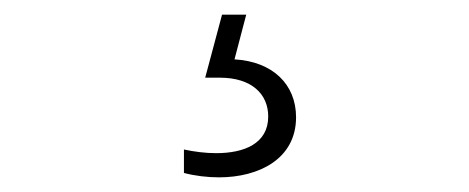

<svg xmlns="http://www.w3.org/2000/svg" viewBox="-20 -26 640 262"><path d="M231 178V210C246 214 263 216 279 216C333 216 384 191 384 134C384 89 352 58 300 55L316 -6H283L260 80H280C323 80 346 102 346 133C346 170 313 183 275 183C260 183 245 181 231 178Z"/></svg>

Font: Chess Sans Light
Style: Regular
Weight: 300
Designer: Wolf Bōese
Foundry: Wolf Bōese
Version: Version 7.223;Glyphs 3.3 (3306)